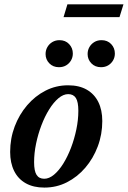

<svg xmlns="http://www.w3.org/2000/svg" viewBox="-20 -838 580 870"><path d="M288.5 -451.5Q338.5 -451.5 373 -431.8Q407.5 -412 425.5 -375.8Q443.5 -339.5 443.5 -289.5Q443.5 -229 423 -174.5Q402.5 -120 366.5 -78Q330.5 -36 283.2 -12Q236 12 181 12Q131.5 12 96.8 -7.5Q62 -27 44 -63.5Q26 -100 26 -149.5Q26 -210.5 46.5 -264.8Q67 -319 103 -361Q139 -403 186.2 -427.2Q233.5 -451.5 288.5 -451.5ZM180.5 -28Q202.5 -28 224.8 -46.5Q247 -65 266.8 -96.8Q286.5 -128.5 301.8 -168.5Q317 -208.5 326 -251.8Q335 -295 335 -336Q335 -376.5 323.8 -394Q312.5 -411.5 289 -411.5Q267 -411.5 244.8 -392.8Q222.5 -374 202.8 -342.2Q183 -310.5 167.8 -270.5Q152.5 -230.5 143.5 -187.2Q134.5 -144 134.5 -103Q134.5 -63 145.8 -45.5Q157 -28 180.5 -28ZM247 -533.5Q220.5 -533.5 203.5 -551Q186.5 -568.5 186.5 -593Q186.5 -610.5 194.8 -624.8Q203 -639 217.2 -647.5Q231.5 -656 249.5 -656Q276.5 -656 293.2 -638.2Q310 -620.5 310 -595.5Q310 -578.5 302 -564.5Q294 -550.5 280 -542Q266 -533.5 247 -533.5ZM437.5 -533.5Q411 -533.5 394 -551Q377 -568.5 377 -593Q377 -610.5 385.2 -624.8Q393.5 -639 407.5 -647.5Q421.5 -656 440 -656Q467 -656 483.8 -638.2Q500.5 -620.5 500.5 -595.5Q500.5 -578.5 492.5 -564.5Q484.5 -550.5 470.5 -542Q456.5 -533.5 437.5 -533.5ZM268 -760.5 285.5 -818.5H539.5L521.5 -760.5Z"/></svg>

Font: Newsreader 24pt SemiBold
Style: Italic
Weight: 600
Italic angle: -17°
Designer: Hugues Gentile
Foundry: Production Type
Version: Version 1.003